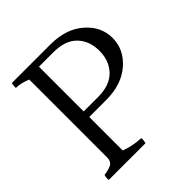

<svg xmlns="http://www.w3.org/2000/svg" viewBox="-168 -782 856 856"><g transform="rotate(-45 259.5 -354.5)"><path d="M172 -344H263Q337 -344 375 -383.5Q413 -423 413 -485.5Q413 -548 375.5 -587Q338 -626 263 -626H172ZM279 -660Q376 -660 435.5 -608.5Q495 -557 495 -484.5Q495 -412 435.5 -360.5Q376 -309 280 -309H172V-98Q215 -81 270 -78Q271 -66 267 -49H35Q33 -65 38 -78Q73 -83 87 -92.5Q101 -102 101 -126V-616Q66 -631 32 -632Q32 -651 35 -660Z"/></g></svg>

Font: Halant
Style: Regular
Weight: 400
Designer: Hitesh Malaviya (Devanagari), Satya Rajpurohit (Latin)
Foundry: Indian Type Foundry
Version: Version 1.100;PS 1.0;hotconv 1.0.78;makeotf.lib2.5.61930; tt